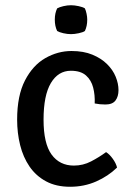

<svg xmlns="http://www.w3.org/2000/svg" viewBox="-20 -701 511 734"><path d="M342 -305.5Q343.5 -337.5 336.2 -366Q329 -394.5 308.8 -412.5Q288.5 -430.5 251 -430.5Q202.5 -430.5 174.5 -383.5Q146.5 -336.5 146.5 -243.5Q146.5 -152.5 177.2 -110.2Q208 -68 262.5 -68Q297.5 -68 328.2 -84Q359 -100 385.5 -119.5Q398.5 -111.5 411 -94.2Q423.5 -77 427.5 -60.5Q393.5 -27.5 347.5 -7.2Q301.5 13 248 13Q194.5 13 156 -7.8Q117.5 -28.5 93 -64.2Q68.5 -100 57 -146.2Q45.5 -192.5 45.5 -243.5Q45.5 -335.5 75.5 -393.5Q105.5 -451.5 153.2 -478.8Q201 -506 253.5 -506Q299.5 -506 333.2 -492Q367 -478 389.2 -456Q411.5 -434 422.2 -407.8Q433 -381.5 433 -356.5Q433 -332 421.5 -316.8Q410 -301.5 383 -301.5Q371.5 -301.5 362 -302.5Q352.5 -303.5 342 -305.5ZM189.5 -626Q189.5 -650.5 198.5 -669Q207.5 -674 222.5 -677.5Q237.5 -681 251.5 -681Q264.5 -681 280.8 -677.5Q297 -674 304.5 -669Q308.5 -660.5 311 -648.2Q313.5 -636 313.5 -626Q313.5 -601 304.5 -582.5Q297.5 -577.5 281 -574Q264.5 -570.5 251.5 -570.5Q237.5 -570.5 222.2 -574Q207 -577.5 198.5 -582.5Q189.5 -601 189.5 -626Z"/></svg>

Font: Signika Negative Light
Style: Regular
Weight: 400
Version: Version 2.001